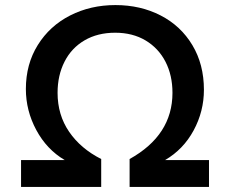

<svg xmlns="http://www.w3.org/2000/svg" viewBox="-20 -737 907 757"><path d="M804 0V-106H631Q703 -148 743.5 -223Q784 -298 784 -383Q784 -483 738.5 -559Q693 -635 613.5 -676Q534 -717 435 -717Q337 -717 256.5 -676Q176 -635 129 -559.5Q82 -484 82 -386Q82 -301 123 -224.5Q164 -148 235 -106H63V0H379V-110Q298 -151 252.5 -217.5Q207 -284 207 -371Q207 -440 234.5 -494Q262 -548 313.5 -578Q365 -608 434 -608Q503 -608 554 -577.5Q605 -547 632.5 -493.5Q660 -440 660 -371Q660 -204 491 -110V0Z"/></svg>

Font: Geom Medium
Style: Bold
Weight: 500
Version: Version 1.102